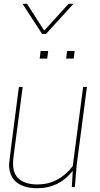

<svg xmlns="http://www.w3.org/2000/svg" viewBox="-20 -990 530 1016"><path d="M25 0ZM178 6Q107 6 67.5 -25.5Q28 -57 28 -121Q30 -149 80 -530H100L51 -156Q49 -139 49 -124Q49 -68 83 -41Q117 -14 178 -14Q290 -14 365 -111L420 -530H440L386 -118L376 0H360L365 -86Q293 6 178 6ZM230 -680H190L195 -720H235ZM370 -680H330L335 -720H375ZM369 -810ZM223 -810H203L99 -970H123L214 -828L343 -970H369Z"/></svg>

Font: Tanohe Sans Thin
Style: Italic
Weight: 100
Designer: Village Type and Design LLC & Cristiano Sobral
Foundry: Cooper Hewitt Smithsonian Design Museum
Version: Version 1.00;September 29, 2021;FontCreator 13.0.0.2655 64-b